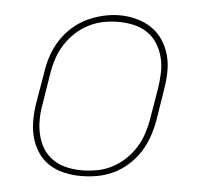

<svg xmlns="http://www.w3.org/2000/svg" viewBox="-44 -578 688 633"><g transform="rotate(5 300.0 -261.5)"><path d="M246 8Q217 8 189 1.5Q161 -5 138.5 -20Q116 -35 101 -58.5Q86 -82 79.5 -109Q73 -136 73.5 -165Q74 -194 79 -223L96 -323Q100 -351 109 -377.5Q118 -404 133.5 -428.5Q149 -453 171 -473Q193 -493 219 -505.5Q245 -518 273 -524.5Q301 -531 328 -531Q356 -531 384 -523.5Q412 -516 434.5 -500.5Q457 -485 472 -462Q487 -439 494 -411.5Q501 -384 500 -355Q499 -326 494 -297L478 -197Q473 -169 464 -142.5Q455 -116 439.5 -91.5Q424 -67 402 -47Q380 -27 354 -14.5Q328 -2 300.5 3Q273 8 246 8ZM246 -11Q271 -11 296.5 -15.5Q322 -20 345.5 -32Q369 -44 389 -62.5Q409 -81 423 -103.5Q437 -126 445 -150.5Q453 -175 457 -200L474 -300Q478 -326 479 -352.5Q480 -379 474 -403.5Q468 -428 455 -449Q442 -470 421.5 -484Q401 -498 376 -503.5Q351 -509 325 -509Q300 -509 275 -504Q250 -499 226.5 -487Q203 -475 183.5 -456.5Q164 -438 150 -416Q136 -394 128 -369.5Q120 -345 116 -320L100 -220Q95 -194 94.5 -168Q94 -142 99.5 -117.5Q105 -93 117.5 -72Q130 -51 150 -37Q170 -23 195 -17Q220 -11 246 -11Z"/></g></svg>

Font: Iosevka Etoile Thin Oblique
Style: Regular
Weight: 100
Italic angle: -9°
Designer: Belleve Invis
Foundry: Belleve Invis
Version: Version 15.5.2; ttfautohint (v1.8.4)